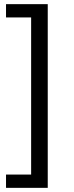

<svg xmlns="http://www.w3.org/2000/svg" viewBox="-20 -725 357 925"><path d="M9 180V116H130V-641H9V-705H210V180Z"/></svg>

Font: Winston
Style: Regular
Weight: 400
Designer: Original fonts by Vernon Adams / Changes by Cristiano Sobral
Foundry: Original fonts by Vernon Adams / Changes by Cristiano Sobral
Version: Version 2.503;July 17, 2020;FontCreator 13.0.0.2655 64-bit